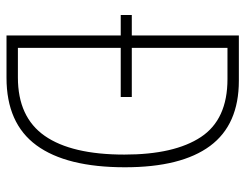

<svg xmlns="http://www.w3.org/2000/svg" viewBox="-102 -703 754 590"><g transform="rotate(90 275.0 -408.0)"><path d="M228 -765Q363 -765 428.5 -676.5Q494 -588 494 -415Q494 -235 426.5 -143Q359 -51 219 -51H89V-402H26V-436H89V-765ZM223 -730H127V-436H278V-402H127V-86H218Q340 -86 397.5 -168.5Q455 -251 455 -413Q455 -567 401 -648.5Q347 -730 223 -730Z"/></g></svg>

Font: Noto Sans Tamil UI Condensed ExtraLight
Style: Regular
Weight: 200
Width: 3
Designer: Jelle Bosma - Monotype Design Team
Foundry: Monotype Imaging Inc.
Version: Version 2.004; ttfautohint (v1.8.4.7-5d5b)